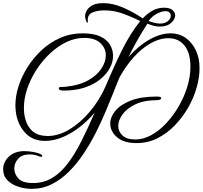

<svg xmlns="http://www.w3.org/2000/svg" viewBox="-20 -896 1289 1221"><path d="M266 0Q250 0 233.5 -2.5Q217 -5 200 -11Q148 -30 113 -88Q78 -146 78 -228Q78 -284 97.5 -346Q117 -408 154.5 -468Q192 -528 244.5 -577Q297 -626 363 -655Q429 -684 506 -684Q576 -684 618 -664Q660 -644 679.5 -611.5Q699 -579 699 -540Q699 -501 678 -462.5Q657 -424 617 -391.5Q577 -359 519 -339.5Q461 -320 387 -320Q354 -320 354 -333Q354 -343 366 -343Q377 -343 386 -343.5Q395 -344 403 -345Q486 -354 541.5 -385.5Q597 -417 625 -460Q653 -503 653 -544Q653 -589 618.5 -622Q584 -655 515 -655Q458 -655 402.5 -628.5Q347 -602 298.5 -556.5Q250 -511 212.5 -453.5Q175 -396 153.5 -333Q132 -270 132 -208Q132 -144 157.5 -98.5Q183 -53 228 -39Q242 -35 256 -33Q270 -31 282 -31Q351 -31 420 -72Q489 -113 550 -184.5Q611 -256 652 -348Q702 -468 755 -575.5Q808 -683 872 -762Q802 -796 751 -813Q700 -830 644 -830Q602 -830 570 -817.5Q538 -805 538 -769Q538 -764 538.5 -761Q539 -758 539 -755Q539 -752 537 -752Q532 -752 526.5 -766Q521 -780 521 -794Q521 -810 531.5 -829Q542 -848 567 -862Q592 -876 637 -876Q696 -876 759 -849.5Q822 -823 888 -779Q918 -811 951 -829Q984 -847 1023 -847Q1061 -847 1077.5 -831.5Q1094 -816 1094 -798Q1094 -774 1068.5 -750.5Q1043 -727 996 -727Q975 -727 955.5 -732.5Q936 -738 917 -745Q879 -686 850.5 -635Q822 -584 797 -533Q858 -603 929 -643.5Q1000 -684 1066 -684Q1119 -684 1160.5 -655Q1202 -626 1225.5 -576Q1249 -526 1249 -463Q1249 -403 1230 -337Q1211 -271 1175 -209Q1139 -147 1089.5 -96.5Q1040 -46 979.5 -16Q919 14 849 14Q767 14 724 -23.5Q681 -61 681 -110Q681 -151 713 -190.5Q745 -230 810.5 -256Q876 -282 978 -282Q1005 -282 1005 -272Q1005 -265 996 -262Q987 -259 977 -259Q897 -259 842 -233Q787 -207 759.5 -169Q732 -131 732 -95Q732 -60 759 -34.5Q786 -9 840 -9Q891 -9 941.5 -36.5Q992 -64 1036.5 -111.5Q1081 -159 1116 -219Q1151 -279 1171 -344Q1191 -409 1191 -472Q1191 -559 1153.5 -606Q1116 -653 1051 -653Q996 -653 939.5 -621.5Q883 -590 831.5 -533.5Q780 -477 739 -402Q729 -378 718.5 -351.5Q708 -325 697 -297Q676 -245 649 -180.5Q622 -116 587.5 -48.5Q553 19 511 82Q469 145 418.5 195.5Q368 246 309 275.5Q250 305 182 305Q139 305 97 291.5Q55 278 27.5 250.5Q0 223 0 181Q0 134 37 99.5Q74 65 135 65Q159 65 189 70Q219 75 235 83Q244 87 246.5 90.5Q249 94 249 97Q249 101 241 101Q240 101 237 100.5Q234 100 231 99Q213 91 197.5 88.5Q182 86 169 86Q120 86 95.5 113.5Q71 141 71 176Q71 211 97.5 239.5Q124 268 190 268Q258 268 312 235.5Q366 203 411.5 143Q457 83 498 1Q539 -81 582 -180Q513 -98 429 -49Q345 0 266 0ZM999 -746Q1027 -746 1046.5 -761Q1066 -776 1066 -796Q1066 -809 1057.5 -817Q1049 -825 1032 -825Q1010 -825 979.5 -810Q949 -795 925 -763Q940 -756 961.5 -751Q983 -746 999 -746Z"/></svg>

Font: Great Vibes
Style: Regular
Weight: 400
Designer: Robert E. Leuschke, Viktoriya Grabowska, Viviana Monsalve, Eben Sorkin
Foundry: Robert E. Leuschke
Version: Version 1.103; ttfautohint (v1.8.4.7-5d5b)